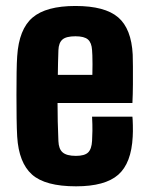

<svg xmlns="http://www.w3.org/2000/svg" viewBox="-20 -630 508 659"><path d="M241 9.5Q135 9.5 89.8 -31Q44.5 -71.5 39 -161Q37.5 -186.5 37 -224.5Q36.5 -262.5 36.5 -304Q36.5 -345.5 37 -381.2Q37.5 -417 39 -437Q45 -530 91.8 -569.8Q138.5 -609.5 239 -609.5Q340 -609.5 385.5 -570.5Q431 -531.5 435.5 -442.5Q436 -430.5 436.2 -402.2Q436.5 -374 436.2 -340Q436 -306 434.5 -276.5H177.5Q177.5 -245.5 178.2 -213.2Q179 -181 180.5 -145.5Q181.5 -118.5 195.2 -106.8Q209 -95 240.5 -95Q270.5 -95 282.5 -106.8Q294.5 -118.5 296 -146.5Q297 -161.5 297.2 -181.2Q297.5 -201 296 -229.5H434.5Q435.5 -222 436 -199.8Q436.5 -177.5 435.5 -161Q431 -70 385.8 -30.2Q340.5 9.5 241 9.5ZM178.5 -373H297Q297.5 -392 297.5 -409.5Q297.5 -427 297 -440Q296.5 -453 296 -458Q294.5 -483.5 281.8 -494.5Q269 -505.5 239 -505.5Q207 -505.5 194.2 -494.2Q181.5 -483 180.5 -458Q180 -436 179.2 -414.8Q178.5 -393.5 178.5 -373Z"/></svg>

Font: Big Shoulders Thin ExtraBold
Style: Regular
Weight: 800
Version: Version 2.002